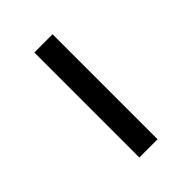

<svg xmlns="http://www.w3.org/2000/svg" viewBox="17 -530 404 404"><g transform="rotate(45 219.0 -328.0)"><path d="M62.5 -355.2V-301H375V-355.2Z"/></g></svg>

Font: Manrope3 Light
Style: Regular
Weight: 300
Designer: Mikhail Sharanda
Foundry: Mikhail Sharanda
Version: Version 3.000;PS 003.000;hotconv 1.0.88;makeotf.lib2.5.64775